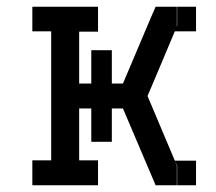

<svg xmlns="http://www.w3.org/2000/svg" viewBox="-20 -550 640 570"><path d="M506 0V-58L499 -73H562V0ZM76 0V-74H132V-457H76V-530H271V-456H215V-302H251V-401H312V-302H345L428 -498L442 -530H505V-472H506V-530H562V-457H499L438 -312L418 -265L499 -73L505 -58V0H442L345 -228H312V-129H251V-228H215V-74H271V0Z"/></svg>

Font: Iosevka Slab Extended
Style: Regular
Weight: 400
Width: 7
Monospace: yes
Designer: Belleve Invis
Foundry: Belleve Invis
Version: Version 11.1.1; ttfautohint (v1.8.3)